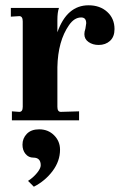

<svg xmlns="http://www.w3.org/2000/svg" viewBox="-20 -455 459 726"><path d="M25 0V-34L53 -32Q66 -32 66 -51V-374Q66 -394 53 -394L21 -392V-425H203Q197 -409 197 -379V-333Q233 -435 315 -435Q358 -435 385.5 -410Q413 -385 413 -345Q413 -316 396 -300.5Q379 -285 353 -285Q331 -285 315 -296Q299 -307 299 -326Q299 -335 303 -347Q306 -365 306 -367Q306 -389 287 -389Q261 -389 241 -360Q199 -300 197 -201V-51Q197 -32 210 -32L279 -34V0ZM108 251 86 229Q105 217 119.5 199.5Q134 182 134 170Q134 141 106 141Q88 141 76.5 127Q65 113 65 92Q65 68 81.5 51Q98 34 128 34Q162 34 184.5 56.5Q207 79 207 111Q207 154 179 191.5Q151 229 108 251Z"/></svg>

Font: UnnaBold
Style: Bold
Weight: 700
Designer: Jorge de Buen Unna
Foundry: Omnibus-Type
Version: Version 2.008;hotconv 1.0.109;makeotfexe 2.5.65596